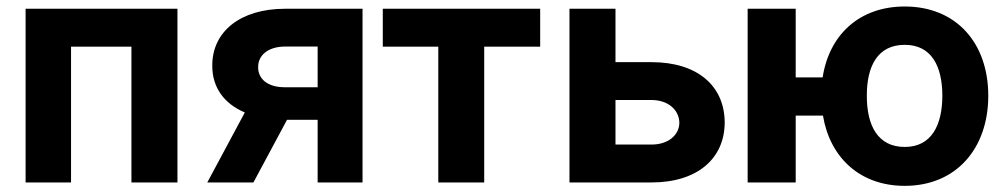

<svg xmlns="http://www.w3.org/2000/svg" viewBox="-20 -573 3166 603"><path d="M60.4 0H203.1V-426.5H392.8V0H537.3V-545.5H60.4Z M977.6 0H1118.6V-545.5H875.4C734 -545.5 646 -473 646.7 -366.5C646.3 -299 683.6 -247.2 748.9 -219.8L631 0H775.9L881.4 -196.7H896.3H977.6ZM790.8 -362.2C790.1 -397 819.6 -426.8 875.4 -426.8H977.6V-299H873.9C818.9 -299 790.1 -326.7 790.8 -362.2Z M1182.2 -426.5H1356.5V0H1500.7V-426.5H1676.5V-545.5H1182.2Z M1768.5 0H2026.3C2170.8 0 2255.7 -75.6 2256 -188.2C2255.7 -302.9 2170.8 -377.8 2026.3 -377.8H1913V-545.5H1768.5ZM1913 -119V-258.9H2026.3C2077.1 -258.9 2112.9 -229 2113.6 -187.1C2112.9 -147.4 2077.1 -119 2026.3 -119Z M2479 -545.5H2328.1V0H2479V-209.9H2564.6C2586.6 -77.8 2681.1 10.7 2821.4 10.7C2983.3 10.7 3083.8 -106.9 3083.8 -272.4C3083.8 -437.9 2983.3 -552.6 2821.4 -552.6C2679.3 -552.6 2584.2 -464.1 2563.6 -329.9H2479ZM2702.4 -272.4C2702.1 -366.5 2737.2 -432.2 2821.4 -432.2C2905.2 -432.2 2939.3 -365.8 2939.6 -272.4C2939.3 -179.3 2905.2 -111.5 2821.4 -111.5C2737.2 -111.5 2702.1 -178.3 2702.4 -272.4Z"/></svg>

Font: Margiela Sans
Style: Bold
Weight: 700
Designer: Stefan Endress, Andreas Faust
Version: Version 1.100;FEAKit 1.0